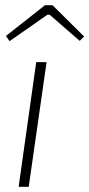

<svg xmlns="http://www.w3.org/2000/svg" viewBox="-20 -722 345 742"><path d="M183 -702H154L3 -583L17 -563L163 -665H172L288 -564L305 -581ZM160 -482H120L52 0H91Z"/></svg>

Font: Exo 2 Extra Light
Style: Italic
Weight: 250
Italic angle: -8°
Designer: Natanael Gama
Version: Version 1.001;PS 001.001;hotconv 1.0.88;makeotf.lib2.5.64775